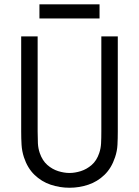

<svg xmlns="http://www.w3.org/2000/svg" viewBox="-20 -860 644 889"><path d="M78.1 -691.4H154.3V-251.5Q154.3 -220.2 155.5 -196.5Q156.7 -172.9 164.1 -151.4Q176.3 -116.2 199.2 -96.2Q222.2 -76.2 249.5 -67.6Q276.9 -59.1 301.8 -59.1Q326.7 -59.1 354 -67.6Q381.3 -76.2 404.5 -96.2Q427.7 -116.2 439.5 -151.4Q446.8 -172.9 448 -196.5Q449.2 -220.2 449.2 -251.5V-691.4H525.4V-251.5Q525.4 -218.8 523.9 -189.7Q522.5 -160.6 512.7 -131.8Q496.1 -81.5 463.6 -50.3Q431.2 -19 389.2 -4.9Q347.2 9.3 301.8 9.3Q256.3 9.3 214.4 -4.9Q172.4 -19 139.9 -50.3Q107.4 -81.5 90.8 -131.8Q81.5 -160.6 79.8 -189.7Q78.1 -218.8 78.1 -251.5ZM162.6 -839.8H440.9V-774.4H162.6Z"/></svg>

Font: Gidole
Style: Regular
Weight: 400
Version: Version 2.100; ttfautohint (v1.8.4.7-5d5b)